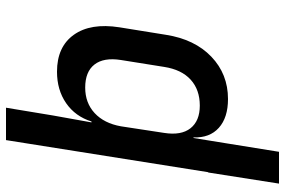

<svg xmlns="http://www.w3.org/2000/svg" viewBox="-175 -595 950 640"><g transform="rotate(-90 300.0 -275.0)"><path d="M8 180 45 -56H46L153 -730H261L235 -573L212 -445H215Q232 -499 276 -529.5Q320 -560 381 -560Q464 -560 504 -504Q544 -448 529 -352L504 -197Q489 -101 431 -45.5Q373 10 290 10Q228 10 194 -20.5Q160 -51 162 -105H160L143 0L114 180ZM268 -84Q321 -84 354.5 -114.5Q388 -145 397 -203L420 -347Q429 -404 405 -435Q381 -466 328 -466Q277 -466 243 -434.5Q209 -403 199 -347L177 -203Q168 -146 192.5 -115Q217 -84 268 -84Z"/></g></svg>

Font: NKDuy Mono SemiBold
Style: Italic
Weight: 600
Italic angle: -9°
Monospace: yes
Designer: NKDuy
Foundry: NKDuy
Version: Version 2.251; ttfautohint (v1.8.4.7-5d5b)